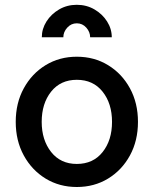

<svg xmlns="http://www.w3.org/2000/svg" viewBox="-20 -749 624 780"><path d="M43.9 -253.9Q43.9 -330.6 76.7 -390.4Q109.4 -450.2 165.5 -484.4Q221.7 -518.6 292 -518.6Q362.8 -518.6 418.9 -484.4Q475.1 -450.2 507.8 -390.4Q540.5 -330.6 540.5 -253.9Q540.5 -177.2 507.8 -117.4Q475.1 -57.6 418.9 -23.4Q362.8 10.7 292 10.7Q221.7 10.7 165.5 -23.4Q109.4 -57.6 76.7 -117.4Q43.9 -177.2 43.9 -253.9ZM149.4 -253.9Q149.4 -180.2 187.7 -131.6Q226.1 -83 292 -83Q358.4 -83 396.7 -131.1Q435.1 -179.2 435.1 -253.9Q435.1 -328.6 396.7 -376.7Q358.4 -424.8 292 -424.8Q226.1 -424.8 187.7 -376.7Q149.4 -328.6 149.4 -253.9ZM292 -729.5Q331.5 -729.5 363.8 -710.7Q396 -691.9 415 -661.9Q434.1 -631.8 434.1 -597.7H346.2Q346.2 -619.1 330.6 -636.7Q314.9 -654.3 292 -654.3Q269 -654.3 253.2 -636.7Q237.3 -619.1 237.3 -597.7H149.9Q149.9 -631.8 168.9 -661.9Q188 -691.9 220.2 -710.7Q252.4 -729.5 292 -729.5Z"/></svg>

Font: Giphurs Medium
Style: Regular
Weight: 500
Version: Version 0.920; ttfautohint (v1.8.4.7-5d5b)